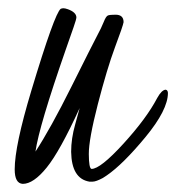

<svg xmlns="http://www.w3.org/2000/svg" viewBox="-20 -435 427 465"><path d="M144.5 -412.6C140 -414.2 136.4 -415 133.8 -415C131.2 -415 128.9 -414.6 127 -413.6C117.2 -406.4 93.4 -340.2 55.7 -214.8C29 -126 15.6 -62.7 15.6 -24.9C15.6 -2.1 22.1 9.6 35.2 10.3C52.4 10.3 71.7 -2.8 93 -29.1C114.3 -55.3 141 -103.4 172.9 -173.3L162.1 -133.8C155.6 -111 152.3 -88.9 152.3 -67.4C153 -24.1 167.6 0 196.3 4.9H204.6C209.8 4.9 217.9 2 229 -3.9L238.8 -10.3C264.8 -28.2 296 -59.1 332.3 -103C368.6 -147 386.7 -182.6 386.7 -210C386.4 -214.5 384.6 -217.1 381.3 -217.8C374.8 -217.4 368 -210.8 360.8 -197.8C343.6 -164.9 316.3 -128 279.1 -87.2C241.8 -46.3 216 -25.9 201.7 -25.9C197.4 -26.5 195.2 -38.5 195.1 -61.8C194.9 -85 202.2 -125.4 217 -182.9C231.9 -240.3 245.7 -286.2 258.5 -320.6C271.4 -354.9 278.3 -375.2 279.3 -381.3C279.3 -393.4 272.8 -399.4 259.8 -399.4C251 -399.4 245 -398.8 241.7 -397.7C238.4 -396.6 234.9 -391.3 231.2 -381.8C227.5 -372.4 222 -361 214.8 -347.7C207.7 -334.3 187.1 -293.5 153.1 -225.3C119.1 -157.1 90 -104.7 65.9 -67.9C71.5 -108.2 96 -190.9 139.6 -315.9L158.2 -369.1C162.8 -382.2 165 -390.1 165 -393.1C164.7 -401.2 157.9 -407.7 144.5 -412.6Z"/></svg>

Font: Kristi
Style: Medium
Weight: 400
Italic angle: -15°
Version: Version 1.003